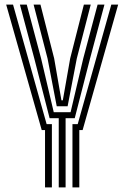

<svg xmlns="http://www.w3.org/2000/svg" viewBox="-20 -820 544 840"><path d="M237 0V-303H197L130 -564.2L67 -800H97L159.8 -564.2L215.2 -329H288.8L344.2 -564.2L407 -800H437L374 -564.2L307 -303H267V0ZM177 0V-251H162.5L7 -800H37L184 -277H207V0ZM297 0V-277H320L467 -800H497L341.5 -251H327V0ZM228.2 -355 188 -564.2 127 -800H157L217 -564.2L248.8 -381H254.8L287 -564.2L347 -800H377L316 -564.2L275.8 -355Z"/></svg>

Font: Big Shoulders Inline Text Black
Style: Regular
Weight: 900
Designer: Patric King
Foundry: XO Type Co
Version: Version 1.000